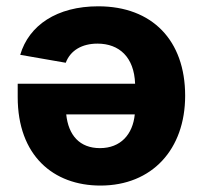

<svg xmlns="http://www.w3.org/2000/svg" viewBox="-20 -576 639 603"><path d="M288.6 -556.2C158.7 -556.2 70.8 -496.6 43.5 -403.8L186.5 -378.9C201.2 -418 237.8 -439 286.1 -439C354.5 -439 401.4 -396.5 404.3 -313H35.6V-271C35.6 -87.9 147 6.8 295.4 6.8C457.5 6.8 561.5 -106.9 561.5 -275.4C561.5 -449.2 458 -556.2 288.6 -556.2ZM188 -216.8H403.3C397 -153.8 358.9 -110.8 293.9 -110.8C230.5 -110.8 194.8 -150.9 188 -216.8Z"/></svg>

Font: Raveo
Style: Bold
Weight: 700
Designer: Jakub Foglar, Rasmus Andersson (Inter)
Foundry: Jakubfoglar.com
Version: Version 1.100;Glyphs 3.2.3 (3260)